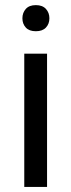

<svg xmlns="http://www.w3.org/2000/svg" viewBox="-20 -741 283 761"><path d="M166.5 0H76.2V-528.3H166.5ZM68.8 -668.5Q68.8 -690.4 82.3 -705.6Q95.7 -720.7 122.1 -720.7Q148.4 -720.7 162.1 -705.6Q175.8 -690.4 175.8 -668.5Q175.8 -646.5 162.1 -631.8Q148.4 -617.2 122.1 -617.2Q95.7 -617.2 82.3 -631.8Q68.8 -646.5 68.8 -668.5Z"/></svg>

Font: Roboto
Style: Regular
Weight: 400
Designer: Google
Version: Version 2.134; 2016; ttfautohint (v1.6)